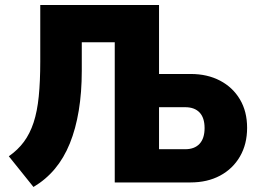

<svg xmlns="http://www.w3.org/2000/svg" viewBox="-20 -725 1041 763"><path d="M113 18 15 -104Q51 -129 75 -161.5Q99 -194 113.5 -238Q128 -282 134 -342Q140 -402 140 -480V-705H612V-431H738Q804 -431 854.5 -404.5Q905 -378 933.5 -330Q962 -282 962 -217Q962 -152 933.5 -103Q905 -54 854.5 -27Q804 0 737 0H436V-557H305V-444Q305 -358 293 -285.5Q281 -213 257.5 -155Q234 -97 198 -54Q162 -11 113 18ZM612 -132H716Q753 -132 773 -153.5Q793 -175 793 -216Q793 -257 773 -278Q753 -299 716 -299H612Z"/></svg>

Font: Nunito Sans 7pt Condensed Black
Style: Regular
Weight: 900
Width: 3
Designer: Vernon Adams
Foundry: Vernon Adams
Version: Version 3.101;gftools[0.9.27]